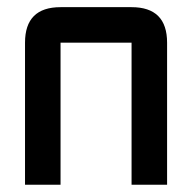

<svg xmlns="http://www.w3.org/2000/svg" viewBox="-20 -508 528 528"><path d="M341.8 -390.6H146.5V0H48.8V-390.6Q48.8 -488.3 146.5 -488.3H341.8Q439.5 -488.3 439.5 -390.6V0H341.8Z"/></svg>

Font: BabelStone Runic Beorhtnoth
Style: Regular
Weight: 400
Designer: Andrew West
Foundry: BabelStone
Version: Version 7.004;November 9, 2023